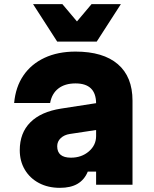

<svg xmlns="http://www.w3.org/2000/svg" viewBox="-20 -888 740 923"><path d="M402 -63Q386 -24 353 -4.5Q320 15 268 15Q211 15 167.5 -8Q124 -31 99.5 -72Q75 -113 75 -166Q75 -249 126 -300Q177 -351 274 -366L442 -392Q441 -487 343 -487Q292 -487 260.5 -462.5Q229 -438 221 -393H48Q55 -470 92.5 -525Q130 -580 194 -610Q258 -640 343 -640Q476 -640 546.5 -579.5Q617 -519 617 -404V0H442V-63ZM255 -185Q255 -130 321 -130Q372 -130 407 -160Q442 -190 442 -234V-263L316 -244Q289 -240 272 -224Q255 -208 255 -185ZM561 -868 445 -688H255L139 -868H280L350 -785L420 -868Z"/></svg>

Font: Martian Mono ExtraBold
Style: Regular
Weight: 800
Monospace: yes
Designer: Roman Shamin
Foundry: Evil Martians
Version: Version 1.000; ttfautohint (v1.8.4.7-5d5b)